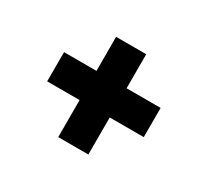

<svg xmlns="http://www.w3.org/2000/svg" viewBox="-97 -663 777 723"><g transform="rotate(30 291.0 -301.0)"><path d="M222 -83V-244H81V-371H222V-519H353V-371H501V-244H353V-83Z"/></g></svg>

Font: Literata 18pt ExtraBold
Style: Regular
Weight: 800
Designer: Latin by Veronika Burian and Jose Scaglione. Greek by Irene Vlachou. Cyrillic by Vera Evstafieva.
Foundry: TypeTogether
Version: Version 3.103;gftools[0.9.29]